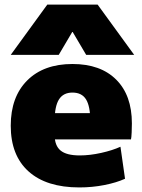

<svg xmlns="http://www.w3.org/2000/svg" viewBox="-20 -810 623 840"><path d="M327 10Q183 10 105 -60Q27 -130 27 -260Q27 -386 99 -458Q171 -530 297 -530Q420 -530 488.5 -461.5Q557 -393 557 -270Q557 -252 556 -230Q555 -208 553 -200H137V-315H398L375 -280Q375 -345 356.5 -375Q338 -405 297 -405Q257 -405 238 -375Q219 -345 219 -280V-220Q219 -173 245 -151.5Q271 -130 329 -130Q373 -130 422.5 -141Q472 -152 507 -168L527 -28Q490 -11 437 -0.5Q384 10 327 10ZM27 -570 187 -790H407L567 -570H357L298 -670H296L237 -570Z"/></svg>

Font: M PLUS 2 Black
Style: Regular
Weight: 900
Designer: Coji Morishita
Foundry: UNDERFOREST DESIGN
Version: Version 1.001